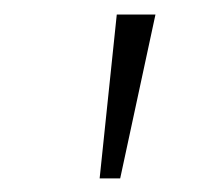

<svg xmlns="http://www.w3.org/2000/svg" viewBox="-20 -830 278 269"><path d="M119.6 -580.1 143.6 -809.6H197.8L148.4 -580.1Z"/></svg>

Font: Oswald
Style: Extra-Light
Weight: 200
Designer: Vernon Adams
Foundry: Vernon Adams
Version: 3.0; ttfautohint (v0.94.23-7a4d-dirty) -l 8 -r 50 -G 200 -x 